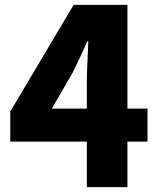

<svg xmlns="http://www.w3.org/2000/svg" viewBox="-20 -765 649 785"><path d="M335 0V-186H22V-309L281 -745H501V-321H583V-186H501V0ZM335 -321V-430Q335 -465 337.5 -512.5Q340 -560 341 -596H337Q323 -564 308 -532Q293 -500 277 -468L192 -321Z"/></svg>

Font: Source Han Sans TC Heavy
Style: Regular
Weight: 900
Designer: Ryoko NISHIZUKA Ë•øÂ°öÊ∂ºÂ≠ê (kana, bopomofo & ideographs); Paul D. Hunt (Latin, Greek & Cyrillic); Sandoll Communicatio
Foundry: Adobe
Version: Version 2.004;hotconv 1.0.118;makeotfexe 2.5.65603